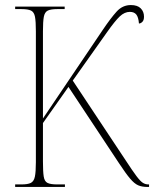

<svg xmlns="http://www.w3.org/2000/svg" viewBox="-20 -740 610 760"><path d="M40 0V-10H65Q90 -10 102 -16Q114 -22 118 -40.5Q122 -59 122 -98V-616Q122 -655 118.5 -673.5Q115 -692 103 -698Q91 -704 65 -704H40V-714H236V-704H207Q181 -704 169 -698Q157 -692 153.5 -673.5Q150 -655 150 -616V-271L387 -622Q418 -668 441.5 -694Q465 -720 498 -720Q524 -720 537 -707Q550 -694 550 -674Q550 -660 543.5 -653.5Q537 -647 530 -647Q528 -672 519.5 -682.5Q511 -693 494 -693Q473 -693 454 -675Q435 -657 404 -613L268 -421L477 -106Q505 -63 520.5 -42.5Q536 -22 546 -16Q556 -10 567 -10H570V0H564Q542 0 527 -6.5Q512 -13 495 -33Q478 -53 451 -94L251 -396L150 -253V-101Q150 -61 153 -41.5Q156 -22 168 -16Q180 -10 206 -10H237V0Z"/></svg>

Font: Noto Serif Display Condensed Thin
Style: Regular
Weight: 100
Width: 3
Designer: Monotype Design Team
Foundry: Monotype Imaging Inc.
Version: Version 2.009